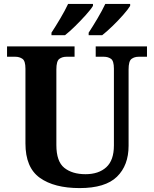

<svg xmlns="http://www.w3.org/2000/svg" viewBox="-20 -951 787 981"><path d="M387 10Q257 10 183.5 -42.5Q110 -95 110 -218V-600Q110 -640 94.5 -650.5Q79 -661 59 -661H16V-714H361V-661H319Q298 -661 283 -650Q268 -639 268 -596V-210Q268 -126 308.5 -93.5Q349 -61 417 -61Q484 -61 523 -96.5Q562 -132 562 -208V-600Q562 -640 547 -650.5Q532 -661 511 -661H469V-714H731V-661H688Q667 -661 652 -650Q637 -639 637 -596V-206Q637 -106 577.5 -48Q518 10 387 10ZM433 -784Q454 -816 478 -856.5Q502 -897 518 -931H645V-921Q635 -904 609.5 -875Q584 -846 554.5 -817.5Q525 -789 502 -771H433ZM243 -784Q264 -816 288 -856.5Q312 -897 328 -931H455V-921Q445 -904 419 -875Q393 -846 364 -817.5Q335 -789 312 -771H243Z"/></svg>

Font: Noto Serif Oriya
Style: Bold
Weight: 700
Designer: David Williams
Foundry: Google LLC, David Williams
Version: Version 1.051; ttfautohint (v1.8.4.7-5d5b)